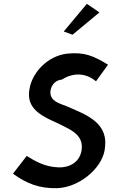

<svg xmlns="http://www.w3.org/2000/svg" viewBox="-20 -983 593 1006"><path d="M314 -818 360 -801 501 -918 435 -963ZM304 -566C358 -600 424 -606 483 -557L546 -644C469 -691 422 -711 332 -702C230 -690 150 -605 135 -519V-518C133 -510 132 -501 132 -494C127 -406 209 -370 285 -336C340 -307 418 -282 408 -200C400 -131 340 -104 288 -106C211 -108 158 -143 120 -166L48 -73C120 -21 185 5 279 3C393 -1 509 -96 528 -194L531 -219C543 -349 414 -388 328 -427C296 -440 242 -451 244 -502V-503C248 -541 273 -563 304 -566Z"/></svg>

Font: Bluebird
Style: LiNrwObl
Weight: 300
Designer: Jasper
Foundry: Cannot Into Space Fonts
Version: Version 0.98